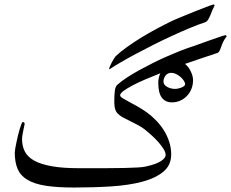

<svg xmlns="http://www.w3.org/2000/svg" viewBox="-20 -756 1039 863"><path d="M847.7 -395.5Q847.7 -375 840.6 -356.9Q833.5 -338.9 820.8 -325.4Q808.1 -312 790.8 -304Q773.4 -295.9 752.9 -295.9Q723.1 -295.9 707.3 -317.1Q691.4 -338.4 691.4 -384.3Q691.4 -406.7 700.7 -426.8Q664.6 -412.6 631.6 -398.4Q598.6 -384.3 574 -371.1Q549.3 -357.9 534.7 -346.9Q520 -335.9 520 -327.6Q520 -321.8 530.8 -314.9Q541.5 -308.1 558.6 -299.1Q575.7 -290 597.2 -278.1Q618.7 -266.1 641.1 -250Q662.6 -234.4 682.1 -214.1Q701.7 -193.8 716.6 -170.2Q731.4 -146.5 740.5 -118.9Q749.5 -91.3 749.5 -62Q749.5 -13.7 714.4 15.6Q679.2 44.9 619.4 60.8Q559.6 76.7 480.5 81.8Q401.4 86.9 314 86.9Q236.8 86.9 185.5 78.9Q134.3 70.8 103.3 52.2Q72.3 33.7 59.3 3.7Q46.4 -26.4 46.4 -70.3Q46.4 -74.7 48.3 -86.9Q50.3 -99.1 53.5 -114.3Q56.6 -129.4 60.5 -146Q64.5 -162.6 68.6 -176.3Q72.8 -189.9 76.4 -198.7Q80.1 -207.5 83 -207.5Q86.4 -207.5 88.6 -204.8Q90.8 -202.1 90.8 -199.2Q90.8 -196.8 88.9 -189Q86.9 -181.2 85 -171.1Q83 -161.1 81.1 -150.1Q79.1 -139.2 79.1 -130.9Q79.1 -99.1 91.8 -74.7Q104.5 -50.3 134 -33.9Q163.6 -17.6 212.6 -8.8Q261.7 0 334 0H454.1Q504.9 0 540.3 -1Q575.7 -2 598.4 -3.2Q621.1 -4.4 636.2 -7.8Q661.1 -13.2 678 -19.5Q694.8 -25.9 705.1 -33Q715.3 -40 720 -46.9Q724.6 -53.7 724.6 -59.1Q724.6 -71.3 714.6 -87.2Q704.6 -103 690.4 -118.9Q676.3 -134.8 660.2 -148.9Q644 -163.1 632.3 -172.9Q618.7 -183.6 601.6 -192.9Q584.5 -202.1 568.1 -210.2Q551.8 -218.3 537.6 -225.6Q523.4 -232.9 516.1 -239.3Q503.4 -249 498.5 -262.5Q493.7 -275.9 493.7 -302.2Q493.7 -331.1 496.3 -349.1Q499 -367.2 506.8 -374.5Q524.9 -390.6 550.5 -407.5Q576.2 -424.3 606 -440.7Q635.7 -457 667.5 -472.9Q699.2 -488.8 730 -502.2Q760.7 -515.6 787.6 -526.4Q814.5 -537.1 835.4 -543.9Q843.8 -546.4 858.2 -551.5Q872.6 -556.6 889.6 -563Q906.7 -569.3 924.6 -575.4Q942.4 -581.5 957.3 -586.7Q972.2 -591.8 981.9 -595Q991.7 -598.1 993.7 -598.1Q995.6 -598.1 996.3 -596.4Q997.1 -594.7 999 -592.8Q988.8 -580.1 983.2 -567.9Q977.5 -555.7 974.1 -545.4Q970.7 -535.2 966.8 -527.6Q962.9 -520 956.1 -517.6Q931.6 -509.8 893.6 -496.8Q855.5 -483.9 811.5 -468.8Q827.6 -456.1 837.6 -434.8Q847.7 -413.6 847.7 -395.5ZM944.3 -730.5Q944.3 -730 939.7 -721.2Q935.1 -712.4 926.3 -689.5Q920.9 -676.8 915.3 -667.5Q909.7 -658.2 900.4 -655.3Q874 -647 836.9 -631.6Q799.8 -616.2 757.6 -596.9Q715.3 -577.6 672.1 -555.9Q628.9 -534.2 590.6 -513.7Q552.2 -493.2 521.7 -475.3Q491.2 -457.5 475.6 -446.8Q473.6 -444.8 471.7 -444.8Q470.2 -444.8 470.7 -446.8Q470.7 -450.2 474.1 -458Q477.5 -465.8 482.4 -475.3Q487.3 -484.9 492.2 -492.4Q497.1 -500 500 -503.4Q519.5 -522 549.6 -543.7Q579.6 -565.4 614.3 -586.7Q648.9 -607.9 685.1 -627.2Q721.2 -646.5 753.4 -662.1Q761.2 -666 777.6 -672.6Q793.9 -679.2 814 -687.7Q834 -696.3 855.7 -704.6Q877.4 -712.9 895.3 -720Q913.1 -727.1 925 -731.4Q937 -735.8 939 -735.8Q944.3 -736.3 944.3 -730.5ZM812 -377Q812 -384.8 805.9 -393.8Q799.8 -402.8 790.8 -410.6Q781.7 -418.5 770.8 -423.6Q759.8 -428.7 750 -428.7Q733.9 -428.7 724.4 -416.5Q714.8 -404.3 714.8 -390.1Q714.8 -374.5 731.2 -365.5Q747.6 -356.4 767.6 -356.4Q773.4 -356.4 781.2 -358.2Q789.1 -359.9 795.7 -362.5Q802.2 -365.2 807.1 -369.1Q812 -373 812 -377Z"/></svg>

Font: Accordance
Style: Regular
Weight: 400
Version: Version 1.1 (build May 11, 2018) Miklal Software Solutions, 